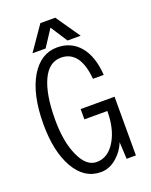

<svg xmlns="http://www.w3.org/2000/svg" viewBox="-160 -942 820 1045"><g transform="rotate(-20 250.0 -419.5)"><path d="M395.5 -2.9H449.2V-342.8H252.9V-283.2H385.7V-280.3Q385.7 -181.6 346.7 -114.3Q304.7 -42 237.3 -42Q177.7 -42 140.6 -124Q102.5 -206.1 102.5 -335Q102.5 -482.4 140.6 -563.5Q177.7 -642.6 247.1 -642.6Q302.7 -642.6 335 -598.6Q365.2 -555.7 372.1 -474.6H434.6Q427.7 -582 377.9 -642.6Q328.1 -702.1 246.1 -702.1Q151.4 -702.1 92.8 -604.5Q34.2 -503.9 34.2 -334Q34.2 -175.8 88.9 -80.1Q144.5 17.6 240.2 17.6Q292 17.6 335 -21.5Q371.1 -52.7 390.6 -100.6ZM186.5 -717.8 250 -815.4 313.5 -717.8H389.6L293 -857.4H207L110.4 -717.8Z"/></g></svg>

Font: DotumChe
Style: Regular
Weight: 400
Monospace: yes
Version: Version 2.21